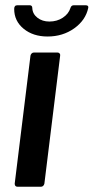

<svg xmlns="http://www.w3.org/2000/svg" viewBox="-20 -711 356 731"><path d="M36 -12 96 -499Q97 -504 100.5 -507.5Q104 -511 109 -511H199Q204 -511 207 -507.5Q210 -504 209 -499L149 -12Q148 -7 144.5 -3.5Q141 0 136 0H47Q36 0 36 -12ZM34 -677Q34 -691 46 -691H93Q103 -691 103 -680Q104 -658 122.5 -643.5Q141 -629 168 -629Q197 -629 219 -643.5Q241 -658 248 -680Q251 -691 261 -691H306Q318 -691 316 -681Q306 -634 262.5 -603Q219 -572 161 -572Q106 -572 70 -601.5Q34 -631 34 -677Z"/></svg>

Font: Barlow SemiBold
Style: Italic
Weight: 600
Italic angle: -7°
Designer: Jeremy Tribby
Foundry: Tribby Type
Version: Version 1.408